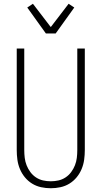

<svg xmlns="http://www.w3.org/2000/svg" viewBox="-20 -993 540 1021"><path d="M250 8Q224 8 198.5 2.5Q173 -3 151 -16.5Q129 -30 112.5 -50Q96 -70 86 -94Q76 -118 72.5 -143.5Q69 -169 69 -195V-735H109V-195Q109 -174 111.5 -153.5Q114 -133 121.5 -114Q129 -95 141.5 -78Q154 -61 171.5 -49.5Q189 -38 209 -33.5Q229 -29 250 -29Q271 -29 291 -33.5Q311 -38 328.5 -49.5Q346 -61 358.5 -78Q371 -95 378.5 -114Q386 -133 388.5 -153.5Q391 -174 391 -195V-735H431V-195Q431 -169 427.5 -143.5Q424 -118 414 -94Q404 -70 387.5 -50Q371 -30 349 -16.5Q327 -3 301.5 2.5Q276 8 250 8ZM224 -815 125 -953 155 -973 250 -849 345 -973 375 -953 276 -815Z"/></svg>

Font: Iosevka Term Curly Extralight
Style: Regular
Weight: 200
Designer: Belleve Invis
Foundry: Belleve Invis
Version: Version 32.3.0